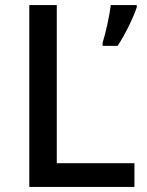

<svg xmlns="http://www.w3.org/2000/svg" viewBox="-20 -734 576 754"><path d="M95 0H508V-93H203V-714H95ZM517 -705V-714H415C410 -671 395 -605 383 -566V-554H442C473 -601 504 -666 517 -705Z"/></svg>

Font: Noto Sans Bengali UI Medium
Style: Regular
Weight: 500
Designer: Jelle Bosma - Monotype Design Team
Foundry: Monotype Imaging Inc.
Version: Version 2.003